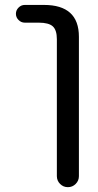

<svg xmlns="http://www.w3.org/2000/svg" viewBox="-20 -567 401 783"><path d="M81.1 -474.6Q66.4 -474.6 55.7 -485.4Q44.9 -496.1 44.9 -510.7Q44.9 -525.4 55.7 -536.1Q66.4 -546.9 81.1 -546.9H159.2Q301.8 -546.9 301.8 -417V151.4Q301.8 169.9 288.6 183.1Q275.4 196.3 256.8 196.3Q238.3 196.3 225.1 183.1Q211.9 169.9 211.9 151.4V-407.2Q211.9 -444.3 195.3 -459.5Q178.7 -474.6 137.7 -474.6Z"/></svg>

Font: Gen Jyuu Gothic P Regular
Style: Regular
Weight: 400
Designer: [Source Han Sans]
Ryoko NISHIZUKA  (kana & ideographs); Paul D. Hunt (Latin, Greek & Cyrillic); Wenlong ZHANG  (bopomofo
Version: Version 1.002.20150607